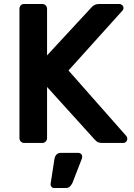

<svg xmlns="http://www.w3.org/2000/svg" viewBox="-20 -720 673 967"><path d="M102 0Q92 0 85 -7Q78 -14 78 -24V-675Q78 -686 84.5 -693Q91 -700 102 -700H192Q203 -700 210 -693Q217 -686 217 -675V-441L440 -682Q455 -700 479 -700H581Q589 -700 595.5 -694Q602 -688 602 -679Q602 -672 597 -667L325 -365L617 -34Q621 -27 621 -21Q621 -12 615 -6Q609 0 601 0H496Q475 0 466 -8.5Q457 -17 456 -18L217 -282V-24Q217 -14 210 -7Q203 0 192 0ZM253 227Q244 227 239 220.5Q234 214 235 205L254 82Q256 68 264 59Q272 50 286 50H376Q383 50 388.5 55.5Q394 61 394 69Q394 75 391 82L345 201Q339 213 331.5 220Q324 227 311 227Z"/></svg>

Font: Rubik AZ
Style: Regular
Weight: 500
Designer: Hubert and Fischer
Foundry: Hubert & Fischer
Version: Version 2.000